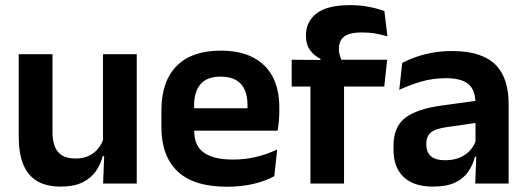

<svg xmlns="http://www.w3.org/2000/svg" viewBox="-20 -696 1998 728"><path d="M179 -490.5V-195.5Q179 -165 187.2 -142.2Q195.5 -119.5 214.8 -107.2Q234 -95 266.5 -95Q296 -95 317.5 -105.5Q339 -116 353 -133.8Q367 -151.5 373.5 -173.5L393.5 -104H369.5Q361.5 -72 342.8 -45.8Q324 -19.5 291.8 -4Q259.5 11.5 211 11.5Q155 11.5 119.8 -10Q84.5 -31.5 67.8 -73.5Q51 -115.5 51 -177V-490.5ZM498.5 -490.5V0H371L375.5 -119L370.5 -129.5V-490.5Z M841 12Q715 12 653.5 -46Q592 -104 592 -214V-278Q592 -387 649.5 -445.5Q707 -504 816.5 -504Q890.5 -504 940 -478Q989.5 -452 1014.2 -404.2Q1039 -356.5 1039 -290V-272.5Q1039 -254.5 1037.2 -235.8Q1035.5 -217 1032.5 -200.5H916.5Q918 -228 918.2 -252.8Q918.5 -277.5 918.5 -297.5Q918.5 -332 907.5 -356.2Q896.5 -380.5 874 -393Q851.5 -405.5 816.5 -405.5Q765 -405.5 740.5 -377Q716 -348.5 716 -296V-250.5L716.5 -236V-197.5Q716.5 -174.5 723.8 -155Q731 -135.5 748 -121.2Q765 -107 793.2 -99Q821.5 -91 864 -91Q910 -91 951.8 -101.2Q993.5 -111.5 1031 -129L1020 -28Q986.5 -9.5 941.2 1.2Q896 12 841 12ZM660 -200.5V-285.5H1006.5V-200.5Z M1307 -676.5Q1346 -676.5 1379 -670Q1412 -663.5 1437.5 -654L1449 -558Q1427.5 -564.5 1404.2 -568.8Q1381 -573 1353 -573Q1319.5 -573 1300.2 -565.5Q1281 -558 1273 -544Q1265 -530 1265 -511V-509.5Q1265 -496 1269 -484Q1273 -472 1278.5 -462.5L1195 -459.5V-473Q1172 -484 1156 -505.5Q1140 -527 1140 -559V-561.5Q1140 -614.5 1180.8 -645.5Q1221.5 -676.5 1307 -676.5ZM1157 0V-433H1284.5V0ZM1086 -368V-469.5L1210 -468.5L1260 -469.5H1448L1437 -368Z M1782 0 1786.5 -120 1783 -131V-284.5L1782.5 -306.5Q1782.5 -354.5 1756.2 -377Q1730 -399.5 1670.5 -399.5Q1620 -399.5 1575.8 -386.2Q1531.5 -373 1494 -355.5L1505 -457.5Q1527 -469 1555.2 -479.2Q1583.5 -489.5 1618.5 -496Q1653.5 -502.5 1694 -502.5Q1754 -502.5 1795.5 -488.2Q1837 -474 1861.8 -447.5Q1886.5 -421 1897.5 -384.2Q1908.5 -347.5 1908.5 -303V0ZM1621.5 11.5Q1548.5 11.5 1510.2 -25Q1472 -61.5 1472 -129V-143Q1472 -214.5 1516 -248.8Q1560 -283 1655.5 -296L1794.5 -315L1802 -232.5L1674 -214Q1632 -208.5 1614.2 -194Q1596.5 -179.5 1596.5 -151.5V-146.5Q1596.5 -119 1613.8 -103.8Q1631 -88.5 1668 -88.5Q1701 -88.5 1724.5 -99Q1748 -109.5 1763.2 -126.8Q1778.5 -144 1785 -165.5L1803 -102H1781Q1773 -70.5 1755.2 -44.8Q1737.5 -19 1705.5 -3.8Q1673.5 11.5 1621.5 11.5Z"/></svg>

Font: Anek Gurmukhi Medium SemiBold
Style: Regular
Weight: 600
Version: Version 1.003